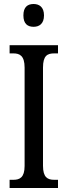

<svg xmlns="http://www.w3.org/2000/svg" viewBox="-20 -940 337 960"><path d="M148 -806C176 -806 200 -821 200 -863C200 -905 176 -920 148 -920C118 -920 97 -905 97 -863C97 -821 118 -806 148 -806ZM28 0H270V-41H251C218 -41 195 -53 195 -111V-602C195 -662 217 -673 251 -673H270V-714H28V-673H47C78 -673 103 -662 103 -602V-110C103 -52 78 -41 47 -41H28Z"/></svg>

Font: Noto Serif Tamil ExtraCondensed
Style: Italic
Weight: 400
Width: 2
Italic angle: -12°
Designer: Indian Type Foundry, Tom Grace, and the Monotype Design Team
Foundry: Monotype Imaging Inc.
Version: Version 2.003